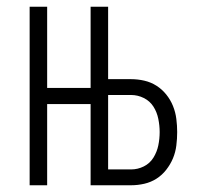

<svg xmlns="http://www.w3.org/2000/svg" viewBox="-20 -550 590 570"><path d="M68 0V-530H120V-289H249V-530H301V-315H369Q389 -315 408.5 -310.5Q428 -306 444.5 -295.5Q461 -285 473.5 -269.5Q486 -254 493.5 -235.5Q501 -217 503.5 -197Q506 -177 506 -158Q506 -138 503.5 -118Q501 -98 493.5 -80Q486 -62 473.5 -46Q461 -30 444.5 -19.5Q428 -9 408.5 -4.5Q389 0 369 0H249V-241H120V0ZM301 -47H369Q389 -47 407 -56Q425 -65 435.5 -82Q446 -99 450 -118.5Q454 -138 454 -158Q454 -177 450 -197Q446 -217 435.5 -233.5Q425 -250 407 -259Q389 -268 369 -268H301Z"/></svg>

Font: Lode Dark
Style: Regular
Weight: 400
Monospace: yes
Designer: Belleve Invis
Foundry: Belleve Invis
Version: Version 29.2.0; ttfautohint (v1.8.3)